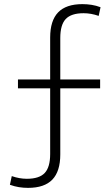

<svg xmlns="http://www.w3.org/2000/svg" viewBox="-20 -790 535 930"><path d="M116 120Q93 120 71.5 116.5Q50 113 28 105L37 63Q74 76 110 76Q170 76 196.5 48Q223 20 223 -44V-362H67V-405H223V-608Q223 -690 261.5 -730Q300 -770 379 -770Q402 -770 424 -766.5Q446 -763 467 -755L458 -713Q421 -726 385 -726Q325 -726 298.5 -698Q272 -670 272 -606V-405H465V-362H272V-42Q272 40 233.5 80Q195 120 116 120Z"/></svg>

Font: M PLUS 1 Light
Style: Regular
Weight: 300
Designer: Coji Morishita
Foundry: UNDERFOREST DESIGN
Version: Version 1.001